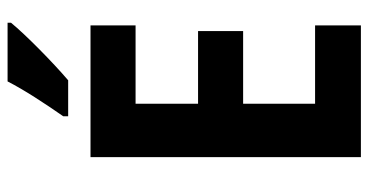

<svg xmlns="http://www.w3.org/2000/svg" viewBox="-253 -720 973 507"><g transform="rotate(-90 233.5 -466.5)"><path d="M427 -924V-933H272C249 -888 214 -835 180 -786V-773H275C323 -814 396 -886 427 -924ZM420 0V-121H213V-311H405V-430H213V-595H420V-714H72V0Z"/></g></svg>

Font: Noto Sans Devanagari Condensed
Style: Bold
Weight: 700
Width: 3
Designer: Jelle Bosma - Monotype Design Team
Foundry: Monotype Imaging Inc.
Version: Version 2.004